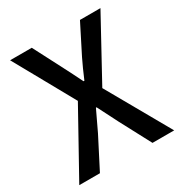

<svg xmlns="http://www.w3.org/2000/svg" viewBox="-171 -863 939 990"><g transform="rotate(-30 298.0 -368.0)"><path d="M16 0H139L233 -183C251 -220 269 -258 290 -303H294C317 -258 336 -220 355 -183L452 0H581L369 -374L567 -736H445L358 -564C341 -530 327 -497 308 -453H303C281 -497 265 -530 247 -564L158 -736H29L227 -380Z"/></g></svg>

Font: Genne Gothic Medium
Style: Regular
Weight: 500
Designer: Ryoko NISHIZUKA (kana & ideographs); Paul D. Hunt (Latin, Greek & Cyrillic); Wenlong ZHANG (bopomofo); Sandoll Communica
Foundry: Adobe Systems Incorporated
Version: Version 1.004;PS 1.004;hotconv 16.6.51;makeotf.lib2.5.65220